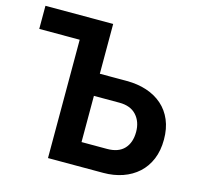

<svg xmlns="http://www.w3.org/2000/svg" viewBox="-103 -821 967 931"><g transform="rotate(15 380.0 -355.0)"><path d="M13 -710H353V-460H489Q543 -460 588.5 -445Q634 -430 667 -401Q700 -372 718 -329.5Q736 -287 736 -232Q736 -176 718 -133Q700 -90 667.5 -60.5Q635 -31 590.5 -15.5Q546 0 493 0H216V-594H13ZM353 -117H481Q538 -117 567 -148Q596 -179 596 -233Q596 -284 566.5 -316.5Q537 -349 481 -349H353Z"/></g></svg>

Font: IngvarSans
Style: Bold
Weight: 700
Version: Version 3.000